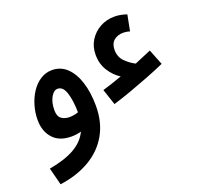

<svg xmlns="http://www.w3.org/2000/svg" viewBox="-131 -680 1096 1055"><g transform="rotate(-20 416.5 -152.5)"><path d="M478 -83 447 -176Q501 -192 562 -214Q525 -237 499 -278Q473 -319 473 -372Q473 -420 496 -456.5Q519 -493 557 -514Q595 -535 642 -535Q675 -535 713 -522L695 -429Q681 -433 671.5 -434Q662 -435 656 -435Q623 -435 601.5 -416.5Q580 -398 580 -362Q580 -320 607.5 -293Q635 -266 664 -252Q713 -272 761 -293L797 -202Q750 -181 694.5 -159.5Q639 -138 583.5 -118Q528 -98 478 -83ZM49 230 23 129Q114 113 171 81Q228 49 253 -4Q226 4 196 4Q125 4 88 -37.5Q51 -79 51 -145Q51 -187 63 -228Q75 -269 97 -302.5Q119 -336 150 -356Q181 -376 218 -376Q269 -376 305 -341.5Q341 -307 360 -246.5Q379 -186 379 -109Q379 -13 338.5 58Q298 129 224 172.5Q150 216 49 230ZM156 -163Q156 -128 175 -114Q194 -100 221 -100Q248 -100 274 -109Q273 -179 258.5 -224Q244 -269 212 -269Q190 -269 173 -239Q156 -209 156 -163Z"/></g></svg>

Font: Noto Sans Arabic ExtCond SemBd
Style: Regular
Weight: 600
Width: 2
Designer: Monotype Design Team, Nadine Chahine, Nizar Qandah and Khaled Hosny
Foundry: Monotype Imaging Inc.
Version: Version 2.012; ttfautohint (v1.8.4.7-5d5b)